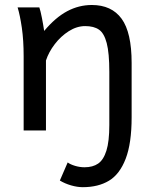

<svg xmlns="http://www.w3.org/2000/svg" viewBox="-20 -528 619 777"><path d="M158.7 -402.8Q204.6 -457.5 252 -482.7Q299.3 -507.8 351.6 -507.8Q431.6 -507.8 472.2 -452.1Q512.7 -396.5 512.7 -273.4V-53.7Q512.7 52.2 488.5 114.7Q464.4 177.2 420.9 203.4Q377.4 229.5 314.9 229.5Q293 229.5 267.6 222.2Q242.2 214.8 222.2 202.6L253.9 129.4Q265.1 137.7 284.2 143.3Q303.2 148.9 322.3 148.9Q355.5 148.9 377.2 134Q398.9 119.1 410.6 81.8Q422.4 44.4 422.4 -22V-236.8Q422.4 -313.5 411.9 -353.5Q401.4 -393.6 380.6 -408Q359.9 -422.4 324.7 -422.4Q291 -422.4 258.5 -401.9Q226.1 -381.3 201.7 -349.4Q177.2 -317.4 166 -283.2V0H75.7V-300.3Q75.7 -364.7 68.4 -415.5Q61 -466.3 51.3 -498H139.2Q144 -484.4 149.7 -455.3Q155.3 -426.3 158.7 -402.8Z"/></svg>

Font: Lesson One
Style: Regular
Weight: 400
Designer: But Ko, Victor Gaultney, Annie Olsen, Julie Remington, Don Collingsworth, Eric Hays, Becca Hirsbrunner
Version: Version 1.100